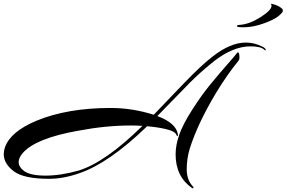

<svg xmlns="http://www.w3.org/2000/svg" viewBox="-47 -902 1521 1019"><path d="M1452 -854Q1454 -851 1454 -843.5Q1454 -836 1431.5 -817Q1409 -798 1355 -778.5Q1301 -759 1256.5 -757.5Q1212 -756 1210 -763Q1209 -769 1226 -770Q1278 -774 1336 -811Q1394 -848 1394 -871Q1394 -875 1392 -878.5Q1390 -882 1393.5 -882Q1397 -882 1416.5 -875.5Q1436 -869 1452 -854ZM978 89Q980 90 980 93Q978 100 972 96Q885 35 885 -83Q885 -132 904.5 -187.5Q924 -243 974 -321Q1024 -399 1071 -456Q1118 -513 1161.5 -562.5Q1205 -612 1207 -616Q1219 -634 1223 -612Q1224 -605 1224 -596Q1224 -587 1219 -580Q1157 -504 1099 -408Q1002 -246 960 -113Q944 -60 944 -3Q944 54 978 89ZM146 -261Q310 -329 541 -329Q655 -329 769 -293Q796 -321 849 -376.5Q902 -432 933 -464Q1023 -557 1080 -601Q1176 -676 1256 -676Q1292 -676 1322 -664.5Q1352 -653 1358 -646.5Q1364 -640 1364 -639Q1364 -638 1362 -635.5Q1360 -633 1356 -638Q1337 -656 1282 -656Q1189 -656 1086 -575Q1012 -515 963 -465.5Q914 -416 860.5 -360.5Q807 -305 788 -286Q888 -249 897 -189Q898 -183 896.5 -181Q895 -179 892.5 -181Q890 -183 889 -187Q881 -206 833 -217Q790 -227 734 -232Q531 -36 375 17Q290 47 214 47Q78 47 25.5 6.5Q-27 -34 -27 -83Q-27 -102 -20 -122Q10 -204 146 -261ZM647 -236Q514 -236 367 -208Q141 -168 73 -89Q52 -64 52 -42Q52 -16 80 5Q113 30 194.5 30Q276 30 371 3Q513 -41 709 -234Q678 -236 647 -236Z"/></svg>

Font: Arizonia
Style: Regular
Weight: 400
Designer: Robert E. Leuschke
Foundry: Robert E. Leuschke
Version: Version 1.003